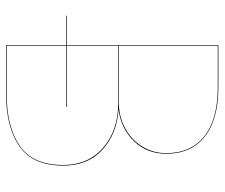

<svg xmlns="http://www.w3.org/2000/svg" viewBox="-72 -648 720 615"><g transform="rotate(90 287.5 -340.0)"><path d="M510 -183Q510 -86 448.5 -43Q387 0 281 0H124V-192H30V-194H124V-680H258Q362 -680 417 -636.5Q472 -593 472 -513Q472 -451 431.5 -409.5Q391 -368 330 -360Q406 -356 458 -309.5Q510 -263 510 -183ZM126 -678V-361H306Q353 -361 390.5 -381.5Q428 -402 449 -436.5Q470 -471 470 -513Q470 -592 416 -635Q362 -678 259 -678ZM508 -183Q508 -263 452.5 -311Q397 -359 311 -359H126V-194H322V-192H126V-2H282Q386 -2 447 -44Q508 -86 508 -183Z"/></g></svg>

Font: FiraGO Two
Style: Regular
Weight: 100
Designer: bBox Type
Foundry: bBox Type GmbH
Version: Version 1.001